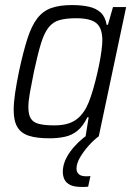

<svg xmlns="http://www.w3.org/2000/svg" viewBox="-20 -538 529 758"><path d="M176 8Q125 8 94 -2Q63 -12 48.5 -36.5Q34 -61 34 -104Q34 -132 39.5 -169.5Q45 -207 55 -256Q72 -335 88.5 -386Q105 -437 127.5 -466Q150 -495 183 -506.5Q216 -518 264 -518Q302 -518 331 -511.5Q360 -505 378 -488Q396 -471 401 -440H406L426 -510H478L370 0H318L330 -75H325Q308 -40 286 -22Q264 -4 236 2Q208 8 176 8ZM195 -43Q228 -43 251.5 -51Q275 -59 291.5 -74.5Q308 -90 321 -114Q330 -131 339 -158Q348 -185 356 -216Q364 -247 370.5 -278.5Q377 -310 380.5 -336.5Q384 -363 384 -379Q384 -427 360.5 -446.5Q337 -466 281 -466Q242 -466 216 -459Q190 -452 172.5 -430.5Q155 -409 142 -367Q129 -325 114 -255Q104 -206 98 -172Q92 -138 92 -115Q92 -85 102 -69.5Q112 -54 135 -48.5Q158 -43 195 -43ZM302 200Q274 200 258 192.5Q242 185 235 171.5Q228 158 228 140Q228 102 256 62.5Q284 23 331 -10L370 0Q352 13 331.5 35.5Q311 58 296.5 82.5Q282 107 282 128Q282 141 291 149.5Q300 158 321 158Q324 158 327 158Q330 158 337 157L328 199Q321 200 314.5 200Q308 200 302 200Z"/></svg>

Font: Saira SemiCondensed Light
Style: Italic
Weight: 300
Width: 4
Italic angle: -12°
Designer: Hector Gatti with collaboration of the Omnibus-Type team
Foundry: Omnibus-Type
Version: Version 1.101